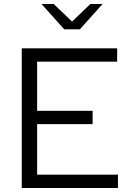

<svg xmlns="http://www.w3.org/2000/svg" viewBox="-20 -942 659 962"><path d="M89 0ZM89 0V-700H567V-633H166V-387H444V-320H166V-67H571V0ZM249 -922 341 -834 433 -922H494L380 -795H302L188 -922Z"/></svg>

Font: Red Hat Text
Style: Regular
Weight: 400
Designer: Pentagram / MCKL
Foundry: Pentagram / MCKL
Version: Version 1.005; Red Hat Text